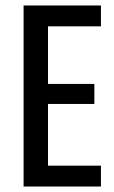

<svg xmlns="http://www.w3.org/2000/svg" viewBox="-20 -680 416 700"><path d="M66 0V-660H155V0ZM106 0V-76H348V0ZM106 -301V-374H324V-301ZM106 -584V-660H348V-584Z"/></svg>

Font: Bricolage Grotesque Condensed
Style: Regular
Weight: 400
Width: 3
Designer: Mathieu Triay
Foundry: Atelier Triay
Version: Version 1.000;gftools[0.9.30]